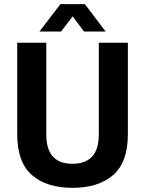

<svg xmlns="http://www.w3.org/2000/svg" viewBox="-20 -893 699 925"><path d="M170 -741 271 -873H389L489 -741H385L330 -814L274 -741ZM329 12Q205 12 134 -49.5Q63 -111 63 -246V-687H203V-245Q203 -104 329 -104Q456 -104 456 -245V-687H596V-246Q596 -111 525 -49.5Q454 12 329 12Z"/></svg>

Font: Archivo SemiCondensed
Style: Bold
Weight: 680
Width: 4
Designer: Hector Gatti
Foundry: Omnibus-Type
Version: Version 2.001; ttfautohint (v1.8.3)